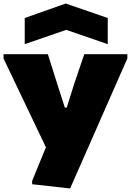

<svg xmlns="http://www.w3.org/2000/svg" viewBox="-21 -847 742 1087"><path d="M161 196V177L239 -13L-1 -516V-540H250L304 -369L346 -238H357L398 -369L456 -540H700V-516L376 220ZM119 -745 351 -827 589 -745V-597L354 -678L119 -597Z"/></svg>

Font: Encode Sans Wide
Style: Black
Weight: 900
Designer: Pablo Impallari, Andres Torresi
Foundry: Pablo Impallari, Andres Torresi
Version: Version 1.000; ttfautohint (v1.00) -l 8 -r 50 -G 200 -x 14 -